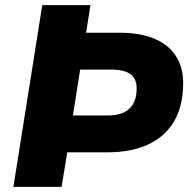

<svg xmlns="http://www.w3.org/2000/svg" viewBox="-20 -725 742 745"><path d="M32 0 144 -705H331L314 -598H445Q528 -598 584.5 -572.5Q641 -547 668 -498.5Q695 -450 690 -383Q687 -303 651 -247Q615 -191 551 -162.5Q487 -134 397 -134H241L219 0ZM263 -277H398Q452 -277 480 -301.5Q508 -326 510 -373Q513 -415 489 -435Q465 -455 412 -455H291Z"/></svg>

Font: Nunito Sans 10pt Black
Style: Italic
Weight: 900
Italic angle: -9°
Designer: Vernon Adams
Foundry: Vernon Adams
Version: Version 3.101;gftools[0.9.27]